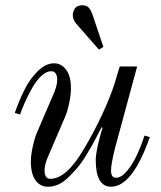

<svg xmlns="http://www.w3.org/2000/svg" viewBox="-20 -696 612 728"><path d="M36 -268Q54 -319 74.5 -359Q95 -399 124.5 -427.5Q154 -456 185 -456Q212 -456 230.5 -432Q249 -408 249 -360Q249 -338 243 -308Q237 -278 229 -258L165 -109Q149 -74 149 -50Q149 -18 171 -18Q232 -18 298 -131Q338 -198 369 -265.5Q400 -333 414 -378L434 -444H500L416 -134Q401 -74 401 -49Q401 -22 420 -22Q440 -22 461 -47Q482 -72 498 -106Q514 -140 528 -182L548 -176Q482 12 401 12Q343 12 343 -90Q343 -110 352.5 -151.5Q362 -193 369 -211L366 -214Q362 -208 349 -182.5Q336 -157 327 -141Q318 -125 302 -99.5Q286 -74 271 -57Q256 -40 238 -22.5Q220 -5 201 3.5Q182 12 162 12Q132 12 114.5 -12.5Q97 -37 97 -84Q97 -106 103.5 -137Q110 -168 117 -186L181 -335Q197 -370 197 -394Q197 -408 191.5 -417Q186 -426 174 -426Q156 -426 137 -408.5Q118 -391 102 -362.5Q86 -334 75.5 -310.5Q65 -287 56 -262ZM256 -640Q256 -652 264 -664Q272 -676 292 -676Q308 -676 316.5 -667Q325 -658 332 -637L372 -518L355 -508L270 -605Q256 -620 256 -640Z"/></svg>

Font: Old Standard TT
Style: Italic
Weight: 400
Italic angle: -15.2°
Designer: Alexey Kryukov <alexios@thessalonica.org.ru>
Version: Version 2.2